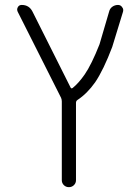

<svg xmlns="http://www.w3.org/2000/svg" viewBox="-20 -565 559 781"><path d="M266.6 -210Q269.5 -203.1 275.4 -207Q299.8 -226.6 324.2 -261.7Q352.5 -302.7 384.8 -384.8L423.8 -517.6Q426.8 -530.3 437 -537.6Q447.3 -544.9 460 -544.9Q470.7 -544.9 476.6 -536.1Q481.4 -530.3 481.4 -524.4Q481.4 -521.5 480.5 -517.6L436.5 -374Q401.4 -281.2 367.2 -230.5Q335 -184.6 294.9 -158.2Q289.1 -154.3 289.1 -146.5V168Q289.1 179.7 280.8 188Q272.5 196.3 260.3 196.3Q248 196.3 239.7 188Q231.4 179.7 231.4 168V-152.3Q231.4 -160.2 228.5 -167L51.8 -517.6Q49.8 -522.5 49.8 -526.4Q49.8 -531.2 52.7 -536.1Q57.6 -544.9 68.4 -544.9Q98.6 -544.9 112.3 -517.6Z"/></svg>

Font: irohamaru Light
Style: Regular
Weight: 200
Designer: [Source Han Sans]
Ryoko NISHIZUKA  (kana & ideographs); Paul D. Hunt (Latin, Greek & Cyrillic); Wenlong ZHANG  (bopomofo
Version: Version 1.01